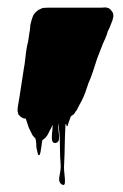

<svg xmlns="http://www.w3.org/2000/svg" viewBox="-20 -622 335 525"><path d="M290 -579Q290 -575 289 -572Q288 -570 288 -568.5Q288 -567 287 -565Q285 -560 283 -555Q281 -550 279 -545L275 -537Q274 -533 272 -527.5Q270 -522 268 -517L262 -504L246 -463Q240 -444 234 -426Q228 -408 222 -395Q218 -382 213 -368.5Q208 -355 202 -344Q199 -339 196 -333Q193 -327 190 -321Q187 -318 185 -314Q184 -312 181 -309Q181 -309 180.5 -309Q180 -309 180 -308Q176 -306 174 -304Q172 -300 170.5 -295Q169 -290 167 -285Q166 -283 165.5 -279.5Q165 -276 163 -277Q161 -279 161 -283Q160 -282 159 -282Q158 -267 157.5 -245Q157 -223 156.5 -201Q156 -179 155 -164Q155 -156 156.5 -143.5Q158 -131 157.5 -122.5Q157 -114 150 -117Q139 -123 142.5 -139.5Q146 -156 146 -169Q144 -196 144 -211.5Q144 -227 143.5 -243Q143 -259 139 -286Q138 -277 140 -264.5Q142 -252 141.5 -242.5Q141 -233 132 -231Q124 -230 122.5 -238.5Q121 -247 122.5 -259.5Q124 -272 124 -281L119 -270Q118 -269 117 -267Q116 -265 115 -263Q110 -251 103 -244Q103 -244 102.5 -243.5Q102 -243 101 -243Q100 -241 96 -239Q95 -237 93 -220Q91 -203 88 -198Q87 -197 84 -199Q83 -204 82 -208Q81 -212 80 -216Q79 -223 79 -229.5Q79 -236 77 -243Q75 -245 73 -247.5Q71 -250 69 -252Q69 -253 68.5 -253Q68 -253 68 -254Q68 -255 67.5 -255Q67 -255 67 -256Q64 -262 61 -268Q58 -274 56 -281Q54 -286 53 -290Q52 -294 50 -298H45Q45 -298 41 -300Q38 -301 33 -306Q30 -309 29.5 -311.5Q29 -314 29 -315Q28 -317 28 -320Q28 -328 30 -337.5Q32 -347 33 -355L45 -433V-434Q46 -437 46 -439.5Q46 -442 47 -444Q49 -464 51.5 -481.5Q54 -499 57 -509Q58 -516 59 -523Q60 -530 61 -536Q62 -539 62 -542.5Q62 -546 63 -550Q62 -549 63 -554Q64 -559 65 -562Q67 -571 71 -580L75 -586Q81 -592 84 -594Q86 -596 88 -596Q94 -600 100 -600.5Q106 -601 111 -601H256Q260 -601 264.5 -601.5Q269 -602 273 -601Q274 -600 275.5 -600Q277 -600 278 -599Q282 -597 286 -591Q290 -586 290 -579Z"/></svg>

Font: Rubik Wet Paint
Style: Regular
Weight: 400
Designer: Hubert and Fischer, NaN
Foundry: Hubert and Fischer, NaN
Version: Version 2.200